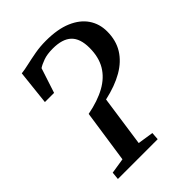

<svg xmlns="http://www.w3.org/2000/svg" viewBox="-214 -859 969 969"><g transform="rotate(-45 270.0 -375.0)"><path d="M52 0 56 -41 138.5 -54 180 -336.5Q258 -351.5 311.2 -381Q364.5 -410.5 391.8 -456.8Q419 -503 419 -569Q419 -636 386.2 -667Q353.5 -698 285 -698Q244.5 -698 217.5 -688.2Q190.5 -678.5 175 -668L131.5 -535H66L86 -720Q109 -722.5 140.5 -729.8Q172 -737 209.5 -743.8Q247 -750.5 288 -750.5Q372 -750.5 428 -726.5Q484 -702.5 512.2 -660.8Q540.5 -619 540.5 -565Q540.5 -501 511.5 -454Q482.5 -407 427.5 -375.2Q372.5 -343.5 293.5 -326L254.5 -54L339 -41L336 0Z"/></g></svg>

Font: Merriweather 20pt Medium
Style: Italic
Weight: 500
Italic angle: -7.8°
Version: Version 2.101